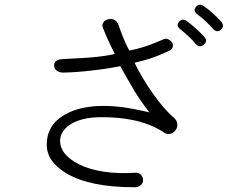

<svg xmlns="http://www.w3.org/2000/svg" viewBox="-20 -831 1040 816"><path d="M418 -710.9Q426.8 -688.5 441.4 -656.2Q456.1 -625 467.8 -601.6Q431.6 -592.8 367.2 -586.9Q329.1 -584 250 -580.1L241.2 -579.1Q225.6 -579.1 216.8 -570.3Q209 -562.5 210 -550.8Q210.9 -539.1 220.7 -531.2Q231.4 -522.5 249 -522.5Q302.7 -523.4 369.1 -531.2Q433.6 -538.1 491.2 -549.8Q526.4 -486.3 552.7 -442.4Q585 -390.6 615.2 -353.5L597.7 -357.4Q540 -370.1 511.7 -374Q463.9 -380.9 419.9 -380.9Q323.2 -380.9 258.8 -345.7Q178.7 -301.8 178.7 -215.8Q178.7 -144.5 261.7 -94.7Q361.3 -35.2 550.8 -35.2Q569.3 -35.2 580.1 -45.9Q588.9 -54.7 587.9 -67.4Q586.9 -80.1 578.1 -88.9Q568.4 -98.6 554.7 -96.7Q406.2 -87.9 315.4 -132.8Q235.4 -173.8 235.4 -232.4Q235.4 -269.5 272.5 -297.9Q321.3 -333 412.1 -333Q483.4 -333 542 -321.3Q615.2 -306.6 671.9 -271.5Q684.6 -259.8 700.2 -261.7Q713.9 -263.7 724.6 -275.4Q734.4 -287.1 733.4 -301.8Q733.4 -318.4 719.7 -330.1Q675.8 -367.2 627 -437.5Q583 -500 551.8 -564.5Q595.7 -574.2 631.8 -586.9Q659.2 -596.7 699.2 -615.2Q711.9 -621.1 713.9 -631.8Q716.8 -641.6 710.9 -651.4Q704.1 -660.2 694.3 -664.1Q683.6 -668.9 672.9 -663.1Q637.7 -647.5 606.4 -636.7Q566.4 -623 529.3 -616.2Q518.6 -635.7 504.9 -668Q493.2 -697.3 483.4 -725.6Q477.5 -741.2 464.8 -747.1Q452.1 -752.9 439.5 -749Q425.8 -746.1 419.9 -736.3Q412.1 -725.6 418 -710.9ZM774.4 -741.2Q754.9 -754.9 741.2 -738.3Q726.6 -721.7 746.1 -707Q768.6 -688.5 783.2 -674.8Q799.8 -659.2 810.5 -645.5Q828.1 -625 846.7 -641.6Q864.3 -657.2 847.7 -674.8Q831.1 -693.4 813.5 -709Q793 -727.5 774.4 -741.2ZM846.7 -804.7Q827.1 -818.4 813.5 -802.7Q798.8 -786.1 818.4 -770.5Q839.8 -753.9 855.5 -739.3Q872.1 -723.6 883.8 -710Q901.4 -689.5 918.9 -705.1Q935.5 -720.7 919.9 -739.3Q900.4 -759.8 885.7 -773.4Q864.3 -793 846.7 -804.7Z"/></svg>

Font: Gulim
Style: Regular
Weight: 400
Version: Version 2.21